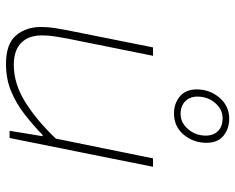

<svg xmlns="http://www.w3.org/2000/svg" viewBox="-92 -680 784 640"><g transform="rotate(90 300.0 -360.0)"><path d="M193 12Q126 12 98 -21.5Q70 -55 70 -104Q70 -128 73 -147.5Q76 -167 80 -188L138 -478H166L108 -190Q104 -168 101 -148.5Q98 -129 98 -108Q98 -63 123 -38.5Q148 -14 196 -14Q259 -14 320 -52Q381 -90 442 -154L508 -478H536L440 0H416L434 -110H430Q397 -78 361 -50Q325 -22 284 -5Q243 12 193 12ZM358 -548Q325 -548 301.5 -567.5Q278 -587 278 -624Q278 -667 305.5 -699.5Q333 -732 376 -732Q409 -732 432.5 -713Q456 -694 456 -656Q456 -613 429 -580.5Q402 -548 358 -548ZM360 -570Q389 -570 410.5 -595Q432 -620 432 -654Q432 -680 416.5 -695Q401 -710 374 -710Q345 -710 323.5 -685.5Q302 -661 302 -626Q302 -601 317.5 -585.5Q333 -570 360 -570Z"/></g></svg>

Font: Source Code Pro ExtraLight ExtraLight
Style: Italic
Weight: 250
Italic angle: -11°
Monospace: yes
Version: Version 1.016;hotconv 1.0.116;makeotfexe 2.5.65601